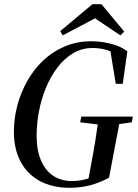

<svg xmlns="http://www.w3.org/2000/svg" viewBox="-20 -876 655 912"><path d="M46 -251Q46 -314 62.5 -375.5Q79 -437 110 -492Q141 -547 185.5 -589Q230 -631 287.5 -655.5Q345 -680 413 -680Q441 -680 471 -675.5Q501 -671 530.5 -661Q560 -651 585 -632L563 -478H530L503 -642L533 -616Q507 -634 478 -641Q449 -648 420 -648Q369 -648 327 -623Q285 -598 252.5 -555Q220 -512 198 -458.5Q176 -405 165 -346.5Q154 -288 154 -232Q154 -162 175 -113.5Q196 -65 233.5 -40.5Q271 -16 321 -16Q348 -16 376 -22Q404 -28 434 -41L398 -14L411 -85Q423 -147 432.5 -206.5Q442 -266 450 -322H553L498 -32Q454 -8 408 4Q362 16 311 16Q229 16 169.5 -16Q110 -48 78 -108Q46 -168 46 -251ZM361 -295 366 -322H611L606 -295L506 -281H475ZM462 -856 570 -726 552 -708 410 -803H458L278 -708L266 -728L419 -856Z"/></svg>

Font: Source Serif 4 48pt SemiBold
Style: Italic
Weight: 600
Italic angle: -12°
Designer: Frank Grießhammer
Foundry: Adobe Systems Incorporated
Version: Version 4.004;hotconv 1.0.116;makeotfexe 2.5.65601